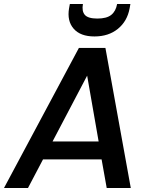

<svg xmlns="http://www.w3.org/2000/svg" viewBox="-38 -934 755 954"><path d="M492.2 0 466.8 -142.1H175.8L101.1 0H-18.1L354 -695.8H485.8L611.8 0ZM606 -892.1Q594.2 -828.6 547.9 -790.8Q501.5 -752.9 431.2 -752.9Q361.3 -752.9 327.9 -791.5Q294.4 -830.1 305.2 -893.1L309.1 -914.1H374Q367.7 -878.4 383.5 -860.1Q399.4 -841.8 445.8 -841.8Q492.2 -841.8 514.9 -860.1Q537.6 -878.4 543.9 -914.1H609.9ZM452.1 -231 395 -558.1 223.1 -231Z"/></svg>

Font: Poppins Medium
Style: Italic
Weight: 500
Italic angle: -10°
Designer: Ninad Kale (Devanagari), Jonny Pinhorn (Latin)
Foundry: Indian Type Foundry
Version: Version 3.200;PS 1.000;hotconv 16.6.54;makeotf.lib2.5.65590